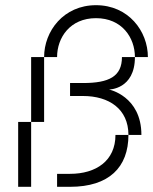

<svg xmlns="http://www.w3.org/2000/svg" viewBox="-20 -720 590 740"><path d="M150 -500H100V-250H150ZM50 0H100V-250H50ZM150 -500H200C200 -575 250 -650 350 -650C450 -650 500 -575 500 -500H550C550 -600 475 -700 350 -700C225 -700 150 -600 150 -500ZM200 0H250C400 0 475 -75 475 -200H425C425 -100 350 -50 250 -50H200ZM250 -350H300C400 -350 475 -300 475 -200H525C525 -350 400 -375 400 -375C400 -375 500 -375 500 -500H450C450 -425 400 -400 300 -400H250Z"/></svg>

Font: LS-VG5000 Light Shifted
Style: Regular
Weight: 400
Designer: Justin Bihan, 2021
Foundry: Justin Bihan, 2021
Version: Version 1.000;Glyphs 3.1.2 (3151)